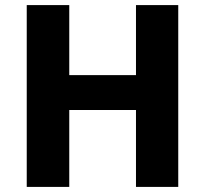

<svg xmlns="http://www.w3.org/2000/svg" viewBox="-20 -734 805 754"><path d="M514 0V-302H252V0H85V-714H252V-439H514V-714H680V0Z"/></svg>

Font: Noto Sans UI ExtraBold
Style: Regular
Weight: 800
Designer: Monotype Design Team
Foundry: Monotype Imaging Inc.
Version: Version 1.001